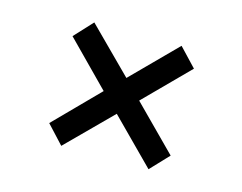

<svg xmlns="http://www.w3.org/2000/svg" viewBox="-63 -629 706 559"><g transform="rotate(15 290.5 -350.0)"><path d="M474 -219 344 -350 474 -481 422 -536 291 -404 159 -536 108 -481 237 -350 108 -219 159 -164 291 -296 422 -164Z"/></g></svg>

Font: Montserrat-Alt1 Med
Style: Regular
Weight: 500
Designer: Differentunic
Foundry: Differentunic
Version: Version 7.222